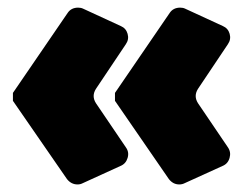

<svg xmlns="http://www.w3.org/2000/svg" viewBox="-20 -507 664 508"><path d="M313 -390.1 233.9 -272Q221.7 -252.9 233.9 -233.9L313 -117.2Q322.3 -104.5 317.6 -89.1Q313 -73.7 298.8 -67.9L198.2 -22Q192.4 -19 185.1 -19Q168.5 -19 157.2 -33.2L14.2 -240.2V-261.2L159.2 -473.1Q168.5 -486.8 187 -486.8Q194.3 -486.8 200.2 -483.9L299.8 -438Q313.5 -432.1 317.6 -417.5Q321.8 -402.8 313 -390.1ZM583 -390.1 503.9 -272Q491.7 -252.9 503.9 -233.9L583 -117.2Q591.8 -104.5 587.4 -89.1Q583 -73.7 568.8 -67.9L467.8 -22Q461.9 -19 454.1 -19Q438 -19 426.8 -33.2L284.2 -240.2V-261.2L429.2 -473.1Q438.5 -486.8 457 -486.8Q464.4 -486.8 470.2 -483.9L569.8 -438Q583.5 -432.1 587.6 -417.5Q591.8 -402.8 583 -390.1Z"/></svg>

Font: Don José
Style: Regular
Weight: 900
Designer: Cristian Tournier
Version: Version 1.000